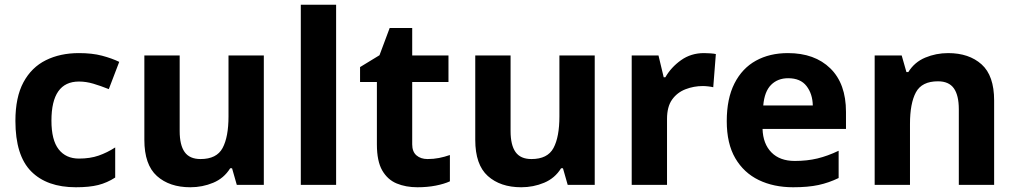

<svg xmlns="http://www.w3.org/2000/svg" viewBox="-20 -780 4289 810"><path d="M300 10Q178 10 111.5 -57Q45 -124 45 -270Q45 -370 79 -433Q113 -496 173.5 -526Q234 -556 313 -556Q369 -556 410.5 -545Q452 -534 483 -519L439 -404Q404 -418 373.5 -427Q343 -436 313 -436Q197 -436 197 -271Q197 -189 227.5 -150Q258 -111 313 -111Q360 -111 396 -123.5Q432 -136 466 -158V-31Q432 -9 394.5 0.5Q357 10 300 10Z M1093 -546V0H979L959 -70H951Q925 -28 879.5 -9Q834 10 783 10Q695 10 642 -37.5Q589 -85 589 -190V-546H738V-227Q738 -168 759 -138.5Q780 -109 826 -109Q894 -109 919 -155.5Q944 -202 944 -289V-546Z M1398 0H1249V-760H1398Z M1784 -109Q1809 -109 1832 -113.5Q1855 -118 1878 -126V-15Q1854 -4 1818.5 3Q1783 10 1741 10Q1692 10 1653.5 -6Q1615 -22 1592.5 -61Q1570 -100 1570 -171V-434H1499V-497L1581 -547L1624 -662H1719V-546H1872V-434H1719V-171Q1719 -140 1737 -124.5Q1755 -109 1784 -109Z M2489 -546V0H2375L2355 -70H2347Q2321 -28 2275.5 -9Q2230 10 2179 10Q2091 10 2038 -37.5Q1985 -85 1985 -190V-546H2134V-227Q2134 -168 2155 -138.5Q2176 -109 2222 -109Q2290 -109 2315 -155.5Q2340 -202 2340 -289V-546Z M2950 -556Q2961 -556 2976 -555Q2991 -554 3000 -552L2989 -412Q2981 -414 2968 -415.5Q2955 -417 2945 -417Q2907 -417 2872 -403.5Q2837 -390 2815.5 -360Q2794 -330 2794 -278V0H2645V-546H2758L2780 -454H2787Q2811 -496 2853 -526Q2895 -556 2950 -556Z M3304 -556Q3417 -556 3483 -491.5Q3549 -427 3549 -308V-236H3197Q3199 -173 3234.5 -137Q3270 -101 3333 -101Q3385 -101 3428.5 -111.5Q3472 -122 3518 -144V-29Q3477 -9 3433 0.5Q3389 10 3326 10Q3244 10 3181 -20.5Q3118 -51 3082 -112.5Q3046 -174 3046 -269Q3046 -364 3078.5 -428Q3111 -492 3169 -524Q3227 -556 3304 -556ZM3305 -450Q3261 -450 3233 -422Q3205 -394 3200 -335H3409Q3408 -384 3382.5 -417Q3357 -450 3305 -450Z M3980 -556Q4068 -556 4121 -508.5Q4174 -461 4174 -356V0H4025V-319Q4025 -378 4004 -407.5Q3983 -437 3937 -437Q3869 -437 3844 -390.5Q3819 -344 3819 -257V0H3670V-546H3784L3804 -476H3812Q3838 -518 3883.5 -537Q3929 -556 3980 -556Z"/></svg>

Font: Noto Sans
Style: Bold
Weight: 700
Designer: Monotype Design Team
Foundry: Monotype Imaging Inc.
Version: Version 2.000;GOOG;noto-source:20170915:90ef993387c0; ttfaut